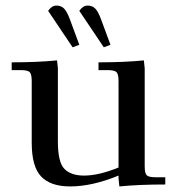

<svg xmlns="http://www.w3.org/2000/svg" viewBox="-20 -663 633 690"><path d="M22 -411V-439Q115 -439 185 -446L188 -418V-155Q188 -79 212 -55.5Q236 -32 282 -32Q335 -32 406 -61V-371Q406 -396 399 -403.5Q392 -411 367 -411H334V-439Q427 -439 497 -446L500 -418V-66Q500 -41 507 -33.5Q514 -26 539 -26H574V0Q479 0 409 7L406 -21V-32Q311 7 232 7Q162 7 128 -28.5Q94 -64 94 -150V-371Q94 -396 87 -403.5Q80 -411 55 -411ZM153 -624Q166 -643 183 -643Q200 -643 210.5 -632Q221 -621 231 -594L265 -502L241 -493ZM265 -624Q278 -643 295 -643Q312 -643 322.5 -632Q333 -621 343 -594L377 -502L353 -493Z"/></svg>

Font: Dihjauti
Style: Bold
Weight: 700
Designer: T. Christopher White
Version: Version 3.0.0